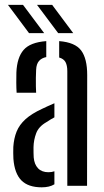

<svg xmlns="http://www.w3.org/2000/svg" viewBox="-20 -779 438 805"><path d="M36.2 -113.2Q35.7 -125.6 35.5 -137.9Q35.3 -150.2 35.8 -162.9Q38.2 -199.1 49.7 -227.5Q61.2 -255.8 86.8 -279.1Q112.4 -302.4 157.3 -323.1Q169.3 -328.8 182.1 -334.7Q194.8 -340.6 208.1 -346.1V-287Q200.7 -283.2 192.4 -278.2Q184.1 -273.1 174.7 -266.9Q142.4 -248.6 131.8 -220.6Q121.2 -192.6 120.5 -162.1Q120.4 -148.4 120.6 -138.8Q120.8 -129.1 121.3 -119Q123.8 -89.8 139.6 -73.3Q155.4 -56.9 183 -56.9Q197.3 -56.9 208.1 -60.9V-6.3Q187.4 6.4 155 6.4Q98.4 6.4 69.6 -22.7Q40.9 -51.8 36.2 -113.2ZM49.7 -390.1Q48.4 -410 48.3 -432.5Q48.2 -454.9 48.7 -475.3Q51.4 -537.9 79 -569.7Q106.5 -601.5 174 -606.6V-539.7Q154.7 -536 143.6 -523.4Q132.5 -510.8 131.5 -486.4Q130.6 -472.5 130.4 -453.3Q130.1 -434 130.5 -416.5Q131 -399 131.5 -390.1ZM262.2 0V-480.6Q262.2 -505 254.5 -518.9Q246.7 -532.7 228.1 -537.8V-606.6Q294.9 -601.4 320.3 -567.4Q345.7 -533.3 345.6 -464.1L345 0ZM101.8 -640 13.3 -758.7H76.4L165.3 -640ZM224 -640 135.1 -758.7H198.6L287.1 -640Z"/></svg>

Font: Big Shoulders Stencil Text SC Thin
Style: Regular
Weight: 100
Designer: Patric King
Foundry: XO Type Co
Version: Version 2.001